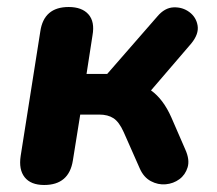

<svg xmlns="http://www.w3.org/2000/svg" viewBox="-20 -519 619 548"><path d="M106 9Q68 9 50.5 -13Q33 -35 39 -74L95 -429Q105 -499 176 -499Q214 -499 232.5 -478Q251 -457 244 -418L227 -308H286L429 -472Q450 -497 475.5 -498Q501 -499 520.5 -484.5Q540 -470 544 -446Q548 -422 526 -395L411 -261Q446 -236 469 -184L509 -92Q522 -63 515.5 -41.5Q509 -20 492 -7.5Q475 5 453 7Q431 9 410.5 -2Q390 -13 379 -38L333 -142Q320 -171 304 -181.5Q288 -192 263 -192H209L188 -61Q177 9 106 9Z"/></svg>

Font: Nunito ExtraBold
Style: Italic
Weight: 800
Italic angle: -9°
Designer: Vernon Adams
Foundry: Vernon Adams
Version: Version 3.601; ttfautohint (v1.8.2.53-6de2)